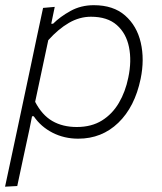

<svg xmlns="http://www.w3.org/2000/svg" viewBox="-24 -525 626 740"><path d="M-4.5 194.5Q7.5 138.5 18.8 85.5Q30 32.5 43 -28L94.5 -270.5Q104 -316 116.2 -373.8Q128.5 -431.5 142 -494.5L187 -498.5L173.5 -433.5H180.5Q207.5 -460.5 247.8 -482.8Q288 -505 337.5 -505Q413 -505 458.2 -465.2Q503.5 -425.5 518.5 -360.8Q533.5 -296 518 -221Q495.5 -113 432 -51.8Q368.5 9.5 277.5 9.5Q223.5 9.5 178.5 -13.5Q133.5 -36.5 106 -77H99.5L89.5 -27Q76.5 32.5 65.5 84.2Q54.5 136 42.5 192ZM272 -35.5Q328.5 -35.5 368.8 -60.5Q409 -85.5 434.2 -128.5Q459.5 -171.5 470.5 -226Q484 -290 473.2 -343.2Q462.5 -396.5 426.2 -428.5Q390 -460.5 326.5 -460.5Q282.5 -460.5 241.5 -436.8Q200.5 -413 162 -370L111.5 -132.5Q138 -81.5 177.8 -58.5Q217.5 -35.5 272 -35.5Z"/></svg>

Font: Commissioner ExtraLight
Style: Italic
Weight: 200
Italic angle: -12°
Designer: Kostas Bartsokas
Foundry: Kostas Bartsokas
Version: Version 1.000; ttfautohint (v1.8.3)